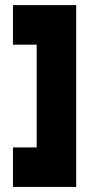

<svg xmlns="http://www.w3.org/2000/svg" viewBox="-20 -739 352 759"><path d="M125 -562.5H31.2V-718.8H281.2V0H31.2V-156.2H125Z"/></svg>

Font: Signwood
Style: Regular
Weight: 400
Designer: GGBotNet
Foundry: GGBotNet
Version: 0.95